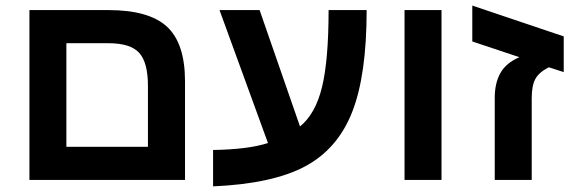

<svg xmlns="http://www.w3.org/2000/svg" viewBox="-20 -642 2045 685"><path d="M640.1 0H85V-606H367.2Q511.7 -606 575.9 -546.6Q640.1 -487.3 640.1 -351.1ZM216.8 -487.8V-118.2H507.8V-335.9Q507.8 -418.9 476.6 -453.4Q445.3 -487.8 367.2 -487.8Z M740.2 -106.9Q866.2 -108.9 936 -131.8L763.2 -606H906.2L1050.3 -190.9Q1105.5 -235.4 1128.9 -331.5Q1152.3 -427.7 1152.3 -606H1288.1Q1288.1 -373 1236.1 -241.5Q1184.1 -109.9 1067.9 -48.1Q951.7 13.7 740.2 22.9Z M1423.3 -606H1555.2V0H1423.3Z M1991.2 -512.2V-384.8L1938 -401.9Q1903.8 -384.8 1890.4 -361.1Q1877 -337.4 1877 -292V0H1745.1V-293Q1745.1 -345.7 1765.4 -381.6Q1785.6 -417.5 1833 -438L1665 -494.1V-622.1Z"/></svg>

Font: Liberation Sans
Style: Bold
Weight: 700
Designer: Steve Matteson
Foundry: Ascender Corporation
Version: Version 2.1.5